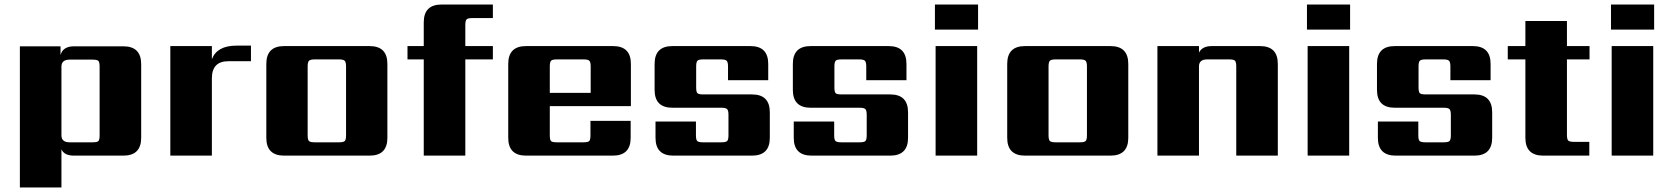

<svg xmlns="http://www.w3.org/2000/svg" viewBox="-20 -689 7411 850"><path d="M421 -90V-394Q421 -414 415.5 -419.5Q410 -425 390 -425H288Q252 -425 252 -394V-90Q252 -59 288 -59H390Q410 -59 415.5 -64.5Q421 -70 421 -90ZM308 -484H526Q605 -484 605 -405V-79Q605 0 526 0H308Q264 0 252 -28V141H68V-484H248V-445Q258 -484 308 -484Z M1027 -487H1091V-418H991Q918 -418 918 -342V0H734V-485H918V-427Q941 -487 1027 -487Z M1512 -90V-395Q1512 -414 1506 -420Q1500 -426 1481 -426H1373Q1354 -426 1348 -420Q1342 -414 1342 -395V-90Q1342 -70 1348 -64.5Q1354 -59 1373 -59H1481Q1500 -59 1506 -64.5Q1512 -70 1512 -90ZM1238 -485H1616Q1695 -485 1695 -406V-79Q1695 0 1616 0H1238Q1159 0 1159 -79V-406Q1159 -485 1238 -485Z M2162 -609H2071Q2052 -609 2046 -603.5Q2040 -598 2040 -578V-485H2162V-426H2040V0H1856V-426H1784V-485H1856V-590Q1856 -669 1935 -669H2162Z M2414 -278H2595V-395Q2595 -414 2589 -420Q2583 -426 2564 -426H2445Q2425 -426 2419.5 -420Q2414 -414 2414 -395ZM2309 -485H2694Q2773 -485 2773 -406V-219H2414V-90Q2414 -70 2419.5 -64.5Q2425 -59 2445 -59H2563Q2583 -59 2588.5 -64.5Q2594 -70 2594 -90V-154H2772V-79Q2772 0 2693 0H2309Q2230 0 2230 -79V-406Q2230 -485 2309 -485Z M3205 -90V-181Q3205 -200 3199 -206Q3193 -212 3174 -212H2957Q2878 -212 2878 -291V-406Q2878 -485 2957 -485H3302Q3381 -485 3381 -406V-334H3203V-395Q3203 -414 3197 -420Q3191 -426 3172 -426H3093Q3073 -426 3067.5 -420Q3062 -414 3062 -395V-302Q3062 -282 3067.5 -276.5Q3073 -271 3093 -271H3309Q3388 -271 3388 -192V-79Q3388 0 3309 0H2961Q2882 0 2882 -79V-151H3061V-90Q3061 -70 3067 -64.5Q3073 -59 3092 -59H3174Q3193 -59 3199 -64.5Q3205 -70 3205 -90Z M3817 -90V-181Q3817 -200 3811 -206Q3805 -212 3786 -212H3569Q3490 -212 3490 -291V-406Q3490 -485 3569 -485H3914Q3993 -485 3993 -406V-334H3815V-395Q3815 -414 3809 -420Q3803 -426 3784 -426H3705Q3685 -426 3679.5 -420Q3674 -414 3674 -395V-302Q3674 -282 3679.5 -276.5Q3685 -271 3705 -271H3921Q4000 -271 4000 -192V-79Q4000 0 3921 0H3573Q3494 0 3494 -79V-151H3673V-90Q3673 -70 3679 -64.5Q3685 -59 3704 -59H3786Q3805 -59 3811 -64.5Q3817 -70 3817 -90Z M4306 0H4122V-485H4306ZM4119 -558V-669H4310V-558Z M4792 -90V-395Q4792 -414 4786 -420Q4780 -426 4761 -426H4653Q4634 -426 4628 -420Q4622 -414 4622 -395V-90Q4622 -70 4628 -64.5Q4634 -59 4653 -59H4761Q4780 -59 4786 -64.5Q4792 -70 4792 -90ZM4518 -485H4896Q4975 -485 4975 -406V-79Q4975 0 4896 0H4518Q4439 0 4439 -79V-406Q4439 -485 4518 -485Z M5345 -485H5558Q5637 -485 5637 -406V0H5453V-395Q5453 -414 5447.5 -420Q5442 -426 5422 -426H5324Q5288 -426 5288 -395V0H5104V-485H5288V-456Q5302 -485 5345 -485Z M5953 0H5769V-485H5953ZM5766 -558V-669H5957V-558Z M6403 -90V-181Q6403 -200 6397 -206Q6391 -212 6372 -212H6155Q6076 -212 6076 -291V-406Q6076 -485 6155 -485H6500Q6579 -485 6579 -406V-334H6401V-395Q6401 -414 6395 -420Q6389 -426 6370 -426H6291Q6271 -426 6265.5 -420Q6260 -414 6260 -395V-302Q6260 -282 6265.5 -276.5Q6271 -271 6291 -271H6507Q6586 -271 6586 -192V-79Q6586 0 6507 0H6159Q6080 0 6080 -79V-151H6259V-90Q6259 -70 6265 -64.5Q6271 -59 6290 -59H6372Q6391 -59 6397 -64.5Q6403 -70 6403 -90Z M7017 -426H6917V-92Q6917 -72 6923 -66.5Q6929 -61 6948 -61H7016V0H6812Q6733 0 6733 -79V-426H6655V-485H6733V-596H6917V-485H7017Z M7299 0H7115V-485H7299ZM7112 -558V-669H7303V-558Z"/></svg>

Font: Sarpanch ExtraBold
Style: Regular
Weight: 800
Designer: Manushi Parikh (Devanagari and Latin), Jyotish Sonowal (Devanagari)
Foundry: Indian Type Foundry
Version: Version 2.004;PS 1.0;hotconv 1.0.78;makeotf.lib2.5.61930; tt